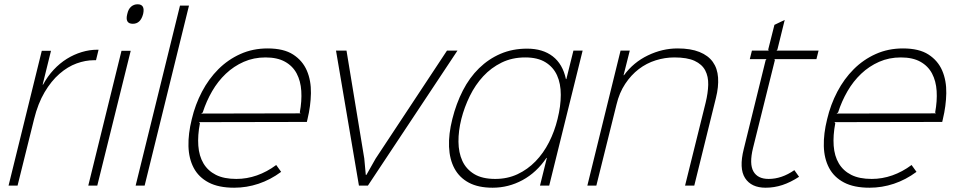

<svg xmlns="http://www.w3.org/2000/svg" viewBox="-20 -866 4467 896"><path d="M428 -585H418Q379 -585 337.5 -570Q296 -555 257.5 -521.5Q219 -488 188 -435.5Q157 -383 139 -310L62 0H20L175 -629H218L179 -471H181Q202 -510 230.5 -540.5Q259 -571 292 -591.5Q325 -612 361.5 -623Q398 -634 434 -634H440Z M622 -846Q658 -846 648 -801Q636 -755 600 -755Q562 -755 574 -801Q579 -824 592 -835Q605 -846 622 -846ZM434 0H392L547 -629H590Z M655 0H613L820 -840H862Z M1412 -297 909 -296 913 -291Q902 -234 905.5 -186Q909 -138 929.5 -103.5Q950 -69 987.5 -50Q1025 -31 1083 -31Q1132 -31 1179 -47.5Q1226 -64 1269 -96L1292 -64Q1242 -27 1186.5 -8.5Q1131 10 1073 10Q1000 10 953.5 -14.5Q907 -39 884 -82.5Q861 -126 859.5 -184Q858 -242 875 -310Q891 -378 922.5 -438Q954 -498 999 -543Q1044 -588 1102 -614Q1160 -640 1229 -640Q1304 -640 1348 -611.5Q1392 -583 1412 -536.5Q1432 -490 1431 -431Q1430 -372 1415 -310ZM1383 -337 1379 -341Q1389 -395 1386 -441.5Q1383 -488 1364.5 -523Q1346 -558 1310 -578Q1274 -598 1219 -598Q1164 -598 1117.5 -577.5Q1071 -557 1034 -522Q997 -487 970 -440.5Q943 -394 926 -341L919 -336Z M2115 -630 1697 0H1655L1548 -630H1597L1680 -126L1687 -50H1690L1733 -126L2066 -630Z M2543 0H2500L2532 -129H2530Q2484 -61 2418.5 -25.5Q2353 10 2279 10Q2212 10 2168 -13.5Q2124 -37 2101 -79.5Q2078 -122 2075.5 -181Q2073 -240 2091 -311Q2109 -383 2140 -443.5Q2171 -504 2215.5 -547.5Q2260 -591 2316 -615Q2372 -639 2440 -639Q2513 -639 2559.5 -603Q2606 -567 2621 -497H2623L2656 -630H2699ZM2582 -311Q2597 -371 2597 -423.5Q2597 -476 2579.5 -514.5Q2562 -553 2525.5 -575.5Q2489 -598 2431 -598Q2370 -598 2321 -574Q2272 -550 2235 -510Q2198 -470 2172.5 -418Q2147 -366 2133 -311Q2119 -255 2119.5 -204.5Q2120 -154 2137.5 -115.5Q2155 -77 2192.5 -54Q2230 -31 2291 -31Q2348 -31 2395 -53Q2442 -75 2479 -113Q2516 -151 2542 -202Q2568 -253 2582 -311Z M3321 -409 3220 0H3177L3273 -387Q3284 -432 3285 -470.5Q3286 -509 3271 -537.5Q3256 -566 3221.5 -582Q3187 -598 3127 -598Q3083 -598 3040 -584.5Q2997 -571 2961 -543.5Q2925 -516 2897.5 -474.5Q2870 -433 2857 -378L2763 0H2721L2876 -630H2919L2890 -515H2892Q2936 -575 3003.5 -607.5Q3071 -640 3142 -640Q3203 -640 3244 -623.5Q3285 -607 3306.5 -577Q3328 -547 3331 -504Q3334 -461 3321 -409Z M3709 -41Q3669 -15 3631 -2.5Q3593 10 3553 10Q3486 10 3457 -35Q3428 -80 3451 -171L3553 -585L3557 -590H3479L3489 -630H3567L3565 -635L3594 -750L3642 -773L3608 -635L3604 -630H3800L3790 -590H3594L3596 -585L3494 -175Q3476 -101 3496 -66Q3516 -31 3567 -31Q3628 -31 3687 -72Z M4377 -297 3874 -296 3878 -291Q3867 -234 3870.5 -186Q3874 -138 3894.5 -103.5Q3915 -69 3952.5 -50Q3990 -31 4048 -31Q4097 -31 4144 -47.5Q4191 -64 4234 -96L4257 -64Q4207 -27 4151.5 -8.5Q4096 10 4038 10Q3965 10 3918.5 -14.5Q3872 -39 3849 -82.5Q3826 -126 3824.5 -184Q3823 -242 3840 -310Q3856 -378 3887.5 -438Q3919 -498 3964 -543Q4009 -588 4067 -614Q4125 -640 4194 -640Q4269 -640 4313 -611.5Q4357 -583 4377 -536.5Q4397 -490 4396 -431Q4395 -372 4380 -310ZM4348 -337 4344 -341Q4354 -395 4351 -441.5Q4348 -488 4329.5 -523Q4311 -558 4275 -578Q4239 -598 4184 -598Q4129 -598 4082.5 -577.5Q4036 -557 3999 -522Q3962 -487 3935 -440.5Q3908 -394 3891 -341L3884 -336Z"/></svg>

Font: TypoPRO Sinkin Sans
Style: 200 X Light Italic
Weight: 200
Italic angle: -112°
Designer: Keith Bates
Foundry: K-Type
Version: Sinkin Sans (version 1.0)  by Keith Bates   •   © 2014   www